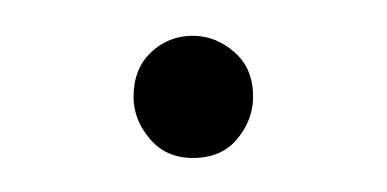

<svg xmlns="http://www.w3.org/2000/svg" viewBox="-20 -326 222 110"><path d="M90.5 -235.5Q75 -235.5 65.8 -246.5Q56.5 -257.5 56.5 -270.5Q56.5 -286.5 66.5 -296Q76.5 -305.5 90.5 -305.5Q103.5 -305.5 114.2 -296.2Q125 -287 125 -270.5Q125 -257.5 116 -246.5Q107 -235.5 90.5 -235.5Z"/></svg>

Font: Argentum Novus ExtraLight
Style: Regular
Weight: 250
Designer: Julieta Ulanovsky (font) & Cristiano Sobral (main changes)
Foundry: Julieta Ulanovsky (font) & Cristiano Sobral (main changes)
Version: Version 3.00;November 27, 2020;FontCreator 13.0.0.2655 64-bi